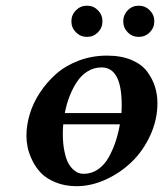

<svg xmlns="http://www.w3.org/2000/svg" viewBox="-20 -637 567 667"><path d="M243.9 -524.7Q228 -540.5 228 -563Q228 -585.4 243.9 -601.3Q259.8 -617.2 282.2 -617.2Q304.7 -617.2 320.3 -601.3Q335.9 -585.4 335.9 -563Q335.9 -540.5 320.3 -524.7Q304.7 -508.8 282.2 -508.8Q259.8 -508.8 243.9 -524.7ZM423.8 -524.7Q408.2 -540.5 408.2 -563Q408.2 -585.4 423.8 -601.3Q439.5 -617.2 461.9 -617.2Q484.4 -617.2 500.2 -601.3Q516.1 -585.4 516.1 -563Q516.1 -540.5 500.2 -524.7Q484.4 -508.8 461.9 -508.8Q439.5 -508.8 423.8 -524.7ZM198.2 -172.9Q198.2 -137.7 203.9 -111.1Q209.5 -84.5 217.3 -70.3Q225.1 -56.2 235.6 -47.1Q246.1 -38.1 254.4 -35.6Q262.7 -33.2 271 -33.2Q298.3 -33.2 320.8 -48.8Q343.3 -64.5 357.9 -91.1Q372.6 -117.7 381.8 -145.8Q391.1 -173.8 396.5 -205.1H199.7Q198.2 -188.5 198.2 -172.9ZM71.8 -165Q71.8 -201.7 83.3 -240.2Q94.7 -278.8 118.7 -315.2Q142.6 -351.6 175.3 -380.4Q208 -409.2 253.9 -426.5Q299.8 -443.8 352.1 -443.8Q401.4 -443.8 437.3 -428.5Q473.1 -413.1 491.7 -387.7Q510.3 -362.3 518.6 -335.2Q526.9 -308.1 526.9 -278.8Q526.9 -221.2 502.2 -167.2Q477.5 -113.3 438 -75Q398.4 -36.6 347.7 -13.4Q296.9 9.8 246.1 9.8Q205.6 9.8 173.3 -3.4Q141.1 -16.6 122.6 -35.9Q104 -55.2 92 -80.1Q80.1 -105 75.9 -125.7Q71.8 -146.5 71.8 -165ZM205.1 -244.1H401.9Q402.8 -254.9 402.8 -272Q402.8 -402.8 333 -402.8Q306.6 -402.8 284.4 -389.2Q262.2 -375.5 247.1 -352.3Q231.9 -329.1 221.4 -302Q210.9 -274.9 205.1 -244.1Z"/></svg>

Font: Linux Libertine G
Style: Bold Italic
Weight: 700
Italic angle: -11.5°
Designer: Philipp H. Poll
Foundry: Philipp H. Poll
Version: Version 4.1.0